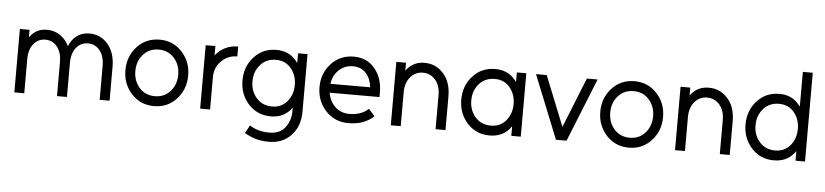

<svg xmlns="http://www.w3.org/2000/svg" viewBox="-49 -998 6478 1508"><g transform="rotate(5 3189.5 -244.0)"><path d="M824 0V-266Q824 -377.3 767.3 -444.3Q709.7 -512 622.3 -512Q535.8 -512 486.3 -445.2Q478.5 -434.7 471.8 -422.9Q465.2 -411.2 460.7 -397.2Q448.3 -424.2 431 -444.3Q373.3 -512 286 -512Q204.8 -512 156.7 -450.3Q155.5 -448.3 153.4 -445.9Q151.3 -443.5 149.3 -441.3V-500H73V0H151.3V-267.3Q151.3 -344.8 187.5 -389.2Q223.7 -433.7 280 -433.7Q337 -433.7 373.2 -389.2Q409.3 -344.8 409.3 -267.3V0H487.7V-267.3Q487.7 -344.8 523.8 -389.2Q560 -433.7 616.3 -433.7Q673.3 -433.7 709.5 -389.2Q745.7 -344.8 745.7 -267.3V0Z M1174.7 -433.7Q1249.3 -433.7 1296.3 -380.8Q1343.3 -328 1343.3 -250Q1343.3 -172.8 1296.3 -119.1Q1249.3 -66.3 1174.7 -66.3Q1099.2 -66.3 1052.2 -119.1Q1005.2 -172.8 1005.2 -250Q1005.2 -328 1052.2 -380.8Q1099.2 -433.7 1174.7 -433.7ZM1174.7 -512Q1067.3 -512 997.2 -435.8Q926.8 -359.9 926.8 -249.9Q926.8 -141 997.2 -64.2Q1067.3 12 1174.7 12Q1281.2 12 1351.3 -64.2Q1421.7 -141.1 1421.7 -250Q1421.7 -359.8 1351.3 -435.8Q1281.2 -512 1174.7 -512Z M1538 -500V0H1616.3V-263.3Q1619.2 -336 1670.3 -384.8Q1721.5 -433.7 1793.3 -433.7V-512Q1734 -512 1687.5 -487.3Q1656.2 -470.7 1630 -444Q1626 -440 1622.1 -435.2Q1618.2 -430.5 1614.3 -425.8V-500Z M2095.7 -511.8Q1988.7 -511.8 1919.2 -435.8Q1849.8 -359.7 1849.8 -249.8Q1849.8 -140.7 1919.2 -63.8Q1988.7 12.2 2095.7 12.2Q2191.2 12.2 2247.5 -53.3Q2251.8 -57.5 2255 -62.7Q2258.2 -67.8 2261.8 -73Q2261.7 -62.8 2261.7 -56.4Q2261.7 -50 2261.7 -39.8Q2260.7 32.8 2219.5 86.3Q2177.5 140.3 2096.3 140.3Q2050.2 140.3 2011.9 130Q1973.7 119.7 1939.8 97.2L1905.5 160.2Q1932.7 176.2 1961.7 188.2Q1990.7 200.2 2024.6 206.3Q2058.5 212.5 2097.8 212.5Q2206.5 212.5 2273.7 140.5Q2341 69.2 2340.8 -48.2V-499.8H2266.2V-422.7Q2262.2 -428.3 2258.5 -433.9Q2254.8 -439.5 2250 -444.2Q2192.7 -511.8 2095.7 -511.8ZM2098.5 -433.8Q2172.5 -433.8 2217 -380.8Q2239.3 -354.3 2250.9 -322Q2262.5 -289.7 2262.5 -249.8Q2262.5 -210.7 2250.9 -177.9Q2239.3 -145.2 2217 -118.7Q2172.5 -65.8 2098.5 -65.8Q2022.8 -65.8 1975.8 -118.7Q1928.7 -172.5 1928.7 -249.8Q1928.7 -328 1975.8 -380.8Q2022.8 -433.8 2098.5 -433.8Z M2933.5 -213.3V-249Q2933.5 -362.2 2871.2 -437.5Q2809.7 -512 2704.8 -512Q2597.5 -512 2527.3 -436Q2457 -359.8 2457 -250Q2457 -141.2 2528.2 -64.2Q2599.2 12 2707.2 12Q2769.8 12 2819.3 -5.8Q2868.8 -23.7 2907.2 -59.8L2858.8 -113.8Q2830.5 -87.7 2793.7 -74.2Q2756.8 -60.7 2707.2 -60.7Q2641.3 -60.7 2595.2 -104.3Q2550 -148.2 2540.8 -213.3ZM2705.5 -436Q2770 -436 2808 -394Q2845.7 -352.5 2854.2 -283.3H2540.2Q2549.3 -349.8 2594.3 -393Q2640.2 -436 2705.5 -436Z M3472.3 0V-266Q3472.3 -377.3 3413.2 -444.3Q3353 -512 3263.2 -512Q3179.8 -512 3128.7 -451.7Q3126.2 -448.5 3122.9 -444.9Q3119.7 -441.3 3117.3 -437.2V-500H3041V0H3119.3V-267.3Q3119.3 -342.3 3158.8 -388.3Q3197.5 -433.7 3257.2 -433.7Q3316.7 -433.7 3355.3 -388.3Q3394 -344 3394 -267.3V0Z M3991.2 -500V-422.8Q3987.5 -428.2 3984.2 -433.6Q3980.8 -439 3976.2 -443.5Q3918.5 -512 3820.7 -512Q3713.7 -512 3644.3 -436Q3574.8 -360 3574.8 -250Q3574.8 -140.8 3644.3 -64Q3713.7 12 3820.7 12Q3918.7 12 3976 -55.7Q3980.7 -60.2 3984 -65.6Q3987.3 -71 3991.2 -76.3V0H4065.8V-500ZM3823.5 -434Q3897.5 -434 3942.2 -381.2Q3964.3 -354.7 3975.9 -322.3Q3987.5 -290 3987.5 -250Q3987.5 -211 3975.9 -178.2Q3964.3 -145.3 3942.2 -119Q3897.5 -66 3823.5 -66Q3747.8 -66 3700.8 -119Q3653.7 -172.7 3653.7 -250Q3653.7 -328.2 3700.8 -381.2Q3747.8 -434 3823.5 -434Z M4142.2 -500 4343.2 0H4426.8L4627.8 -500H4543.3L4385 -105.3L4226.7 -500Z M4918.7 -433.7Q4993.3 -433.7 5040.3 -380.8Q5087.3 -328 5087.3 -250Q5087.3 -172.8 5040.3 -119.1Q4993.3 -66.3 4918.7 -66.3Q4843.2 -66.3 4796.2 -119.1Q4749.2 -172.8 4749.2 -250Q4749.2 -328 4796.2 -380.8Q4843.2 -433.7 4918.7 -433.7ZM4918.7 -512Q4811.3 -512 4741.2 -435.8Q4670.8 -359.9 4670.8 -249.9Q4670.8 -141 4741.2 -64.2Q4811.3 12 4918.7 12Q5025.2 12 5095.3 -64.2Q5165.7 -141.1 5165.7 -250Q5165.7 -359.8 5095.3 -435.8Q5025.2 -512 4918.7 -512Z M5713.3 0V-266Q5713.3 -377.3 5654.2 -444.3Q5594 -512 5504.2 -512Q5420.8 -512 5369.7 -451.7Q5367.2 -448.5 5363.9 -444.9Q5360.7 -441.3 5358.3 -437.2V-500H5282V0H5360.3V-267.3Q5360.3 -342.3 5399.8 -388.3Q5438.5 -433.7 5498.2 -433.7Q5557.7 -433.7 5596.3 -388.3Q5635 -344 5635 -267.3V0Z M6064.5 -434Q5988.8 -434 5941.8 -381.2Q5894.7 -328.2 5894.7 -250Q5894.7 -172.7 5941.8 -119Q5988.8 -66 6064.5 -66Q6138.5 -66 6183.2 -119Q6205.3 -145.3 6216.9 -178.2Q6228.5 -211 6228.5 -250Q6228.5 -290 6216.9 -322.3Q6205.3 -354.7 6183.2 -381.2Q6138.5 -434 6064.5 -434ZM6061.7 -512Q6155.3 -512 6211 -447.3Q6216.3 -442.7 6220.2 -437.1Q6224.2 -431.5 6228.5 -425.8V-700H6306.8V0H6232.2V-76.3Q6228 -70.5 6224.2 -64.8Q6220.3 -59.2 6215.2 -54.5Q6158.3 12 6061.7 12Q5954.7 12 5885.3 -64Q5815.8 -140.8 5815.8 -250Q5815.8 -360 5885.3 -436Q5954.7 -512 6061.7 -512Z"/></g></svg>

Font: Unageo Variable
Style: Regular
Weight: 300
Designer: Richard Sepsi
Foundry: Richard Sepsi
Version: Version 2.200